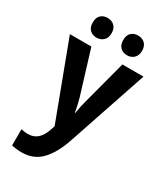

<svg xmlns="http://www.w3.org/2000/svg" viewBox="-239 -853 1041 1200"><g transform="rotate(30 281.5 -253.5)"><path d="M123 245Q105 245 87 243Q69 241 51 237V120Q64 123 77 124.5Q90 126 99 126Q141 126 168 102Q195 78 211 31L221 0L16 -546H171L267 -233Q273 -212 278.5 -188Q284 -164 288 -136H291Q295 -162 300.5 -186Q306 -210 312 -233L395 -546H547L353 29Q318 132 263.5 188.5Q209 245 123 245ZM391 -610Q361 -610 342 -628Q323 -646 323 -681Q323 -717 342 -734.5Q361 -752 391 -752Q420 -752 439.5 -734Q459 -716 459 -681Q459 -647 439.5 -628.5Q420 -610 391 -610ZM170 -610Q141 -610 122 -628Q103 -646 103 -681Q103 -717 122 -734.5Q141 -752 170 -752Q200 -752 219.5 -734Q239 -716 239 -681Q239 -647 219.5 -628.5Q200 -610 170 -610Z"/></g></svg>

Font: Noto Sans Mono SemiCondensed
Style: Bold
Weight: 700
Width: 4
Designer: Monotype Design Team
Foundry: Monotype Imaging Inc.
Version: Version 2.014